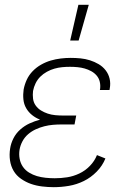

<svg xmlns="http://www.w3.org/2000/svg" viewBox="-20 -768 540 796"><path d="M203 8Q179 8 154.5 5Q130 2 108.5 -5.5Q87 -13 67.5 -26.5Q48 -40 36.5 -59.5Q25 -79 21.5 -103Q18 -127 22 -152Q25 -173 35.5 -194Q46 -215 64 -231Q82 -247 103 -256.5Q124 -266 146 -272Q128 -279 113 -291Q98 -303 88.5 -319.5Q79 -336 77 -356Q75 -376 78 -397Q82 -418 91 -437.5Q100 -457 115.5 -473Q131 -489 150.5 -500Q170 -511 190.5 -517Q211 -523 232 -525.5Q253 -528 273 -528Q294 -528 314 -526Q334 -524 353 -518Q372 -512 389 -502Q406 -492 418 -476.5Q430 -461 434.5 -441.5Q439 -422 435 -401L434 -395H394L395 -399Q397 -415 393.5 -429.5Q390 -444 380.5 -455Q371 -466 358 -473Q345 -480 331 -484Q317 -488 301.5 -489.5Q286 -491 270 -491Q254 -491 238 -489.5Q222 -488 206 -483.5Q190 -479 174.5 -470.5Q159 -462 147 -450Q135 -438 127.5 -422.5Q120 -407 117 -391Q115 -375 117 -359Q119 -343 128 -330.5Q137 -318 150 -310Q163 -302 178 -297Q193 -292 209.5 -290.5Q226 -289 242 -289H296L289 -252H235Q217 -252 199.5 -250.5Q182 -249 164 -244.5Q146 -240 128.5 -232Q111 -224 96.5 -211.5Q82 -199 73 -182Q64 -165 61 -147Q58 -128 61.5 -109.5Q65 -91 75 -76.5Q85 -62 100.5 -52.5Q116 -43 133 -38Q150 -33 169 -31Q188 -29 207 -29Q233 -29 258.5 -33Q284 -37 308.5 -48.5Q333 -60 352.5 -80Q372 -100 382 -125L417 -111Q405 -81 381 -56.5Q357 -32 327.5 -17.5Q298 -3 266 2.5Q234 8 203 8ZM271 -600 305 -748H348L306 -600Z"/></svg>

Font: Iosevka Extralight
Style: Italic
Weight: 200
Italic angle: -9°
Monospace: yes
Designer: Belleve Invis
Foundry: Belleve Invis
Version: Version 32.5.0; ttfautohint (v1.8.4)